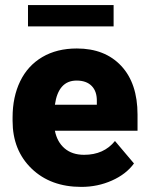

<svg xmlns="http://www.w3.org/2000/svg" viewBox="-20 -730 584 760"><path d="M301.8 9.8Q180.2 9.8 105 -62.7Q29.8 -135.3 29.8 -251.5V-265.1Q29.8 -346.2 59.8 -408.2Q89.8 -470.2 147.5 -504.2Q205.1 -538.1 284.2 -538.1Q395.5 -538.1 460 -469Q524.4 -399.9 524.4 -276.4V-212.4H197.3Q206.1 -168 235.8 -142.6Q265.6 -117.2 313 -117.2Q391.1 -117.2 435.1 -171.9L510.3 -83Q479.5 -40.5 423.1 -15.4Q366.7 9.8 301.8 9.8ZM283.2 -411.1Q210.9 -411.1 197.3 -315.4H363.3V-328.1Q364.3 -367.7 343.3 -389.4Q322.3 -411.1 283.2 -411.1ZM429.7 -625.5H90.8V-710H429.7Z"/></svg>

Font: Sadagaat-English
Style: Regular
Weight: 900
Designer: Ahmed alsheikh
Foundry: Ahmed alsheikh Design
Version: Version 2.137;January 17, 2018;FontCreator 11.0.0.2408 64-bi